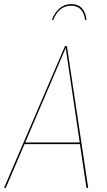

<svg xmlns="http://www.w3.org/2000/svg" viewBox="-23 -902 512 922"><path d="M318.8 -874.5Q259.3 -874.5 232.4 -805.2L226.6 -807.6Q238.8 -840.8 262.5 -861.6Q286.1 -882.3 319.3 -882.3Q353 -882.3 371.3 -861.3Q389.6 -840.3 392.1 -807.1L385.7 -805.7Q381.8 -838.9 365 -856.7Q348.1 -874.5 318.8 -874.5ZM392.1 0 360.8 -210H94.7L4.9 0H-3.4L289.1 -680.7H298.3L400.4 0ZM98.1 -217.8H359.9L292.5 -671.9Z"/></svg>

Font: Fira Sans Compressed Eight
Style: Italic
Weight: 100
Width: 3
Italic angle: -8°
Designer: Carrois Corporate & Edenspiekermann AG
Foundry: Carrois Corporate GbR & Edenspiekermann AG
Version: Version 4.203;PS 004.203;hotconv 1.0.88;makeotf.lib2.5.64775